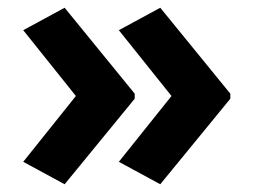

<svg xmlns="http://www.w3.org/2000/svg" viewBox="-20 -522 655 496"><path d="M575 -267 394 -46 287 -104 423 -274 287 -444 394 -502 575 -280ZM328 -267 147 -46 40 -104 176 -274 40 -444 147 -502 328 -280Z"/></svg>

Font: Noto Sans Cham
Style: Regular
Weight: 400
Designer: Monotype Design Team
Foundry: Monotype Imaging Inc.
Version: Version 2.002